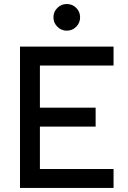

<svg xmlns="http://www.w3.org/2000/svg" viewBox="-20 -922 626 942"><path d="M78.1 0V-693.4H537.1V-600.6H175.8V-393.6H449.2V-300.8H175.8V-92.8H537.1V0ZM307.6 -771.5Q280.8 -771.5 261.5 -790.8Q242.2 -810.1 242.2 -836.9Q242.2 -864.3 261.5 -883.3Q280.8 -902.3 307.6 -902.3Q335 -902.3 354 -883.3Q373 -864.3 373 -836.9Q373 -810.1 354 -790.8Q335 -771.5 307.6 -771.5Z"/></svg>

Font: Caskaydia Cove
Style: Regular
Weight: 400
Monospace: yes
Designer: Aaron Bell
Foundry: Saja Typeworks
Version: Version 4.300; ttfautohint (v1.8.3)